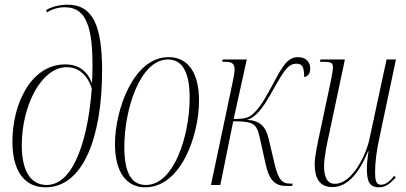

<svg xmlns="http://www.w3.org/2000/svg" viewBox="-20 -790 1735 820"><path d="M175 10C332 10 416 -197 416 -489C416 -678 378 -770 268 -770C228 -770 195 -758 177 -747L181 -737C200 -750 228 -759 257 -759C357 -759 383 -658 373 -434C351 -492 310 -515 259 -515C112 -515 33 -346 33 -185C33 -67 79 10 175 10ZM179 0C121 0 73 -45 73 -170C73 -338 156 -503 265 -503C316 -503 353 -470 372 -413C358 -215 301 0 179 0Z M600 10C755 10 830 -216 830 -359C830 -492 774 -546 700 -546C549 -546 471 -319 471 -175C471 -49 524 10 600 10ZM603 0C546 0 511 -44 511 -162C511 -327 580 -536 697 -536C757 -536 790 -485 790 -372C790 -215 725 0 603 0Z M1202 4H1228L1230 -6H1218C1189 -6 1169 -17 1152 -93L1127 -199C1114 -253 1087 -276 1034 -278C1081 -289 1119 -356 1153 -418C1196 -494 1214 -518 1246 -518C1271 -518 1279 -504 1279 -461C1292 -462 1305 -474 1305 -497C1305 -523 1289 -546 1253 -546C1209 -546 1187 -509 1148 -435C1114 -372 1092 -332 1062 -305C1042 -287 1028 -282 978 -282L1034 -536H931L929 -526H944C967 -526 982 -520 982 -494C982 -483 979 -465 974 -441L881 0H921L976 -272C1064 -272 1076 -261 1089 -204L1114 -91C1129 -21 1154 4 1202 4Z M1599 10C1630 10 1651 -11 1670 -32L1664 -39C1646 -18 1629 -1 1607 -1C1584 -1 1582 -25 1582 -58C1582 -97 1589 -150 1599 -195L1671 -536H1631L1558 -197C1546 -136 1487 -5 1410 -5C1380 -5 1364 -29 1364 -82C1364 -117 1377 -180 1387 -224L1453 -536H1349L1346 -526H1360C1394 -526 1402 -522 1402 -502C1402 -488 1394 -449 1387 -416L1347 -228C1338 -185 1324 -125 1324 -87C1324 -30 1345 9 1399 9C1460 9 1510 -42 1552 -144H1554C1548 -106 1547 -86 1547 -70C1547 -21 1554 10 1599 10Z"/></svg>

Font: Noto Serif Display ExtraCondensed ExtraLight
Style: Italic
Weight: 200
Width: 2
Italic angle: -12°
Designer: Monotype Design Team
Foundry: Monotype Imaging Inc.
Version: Version 2.009